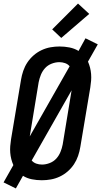

<svg xmlns="http://www.w3.org/2000/svg" viewBox="-30 -1004 569 1078"><path d="M59 54 -10 20 45 -77Q38 -93 33.5 -110.5Q29 -128 27.5 -146.5Q26 -165 27.5 -184Q29 -203 32 -222L88 -556Q92 -581 100.5 -606Q109 -631 123.5 -653Q138 -675 158.5 -693Q179 -711 203.5 -722.5Q228 -734 253.5 -738.5Q279 -743 304 -743Q333 -743 360.5 -737.5Q388 -732 411 -718L450 -789L519 -755L464 -658Q471 -642 475.5 -624.5Q480 -607 481.5 -588.5Q483 -570 481.5 -551Q480 -532 477 -513L421 -179Q417 -154 408.5 -129Q400 -104 385.5 -82Q371 -60 350.5 -42Q330 -24 305.5 -12.5Q281 -1 255.5 3.5Q230 8 205 8Q176 8 148.5 2.5Q121 -3 99 -17ZM137 -238 361 -632Q351 -644 335.5 -649.5Q320 -655 303 -655Q282 -655 260 -646.5Q238 -638 223 -621.5Q208 -605 199.5 -584Q191 -563 187 -542ZM206 -80Q227 -80 249 -88.5Q271 -97 286 -113.5Q301 -130 309.5 -151Q318 -172 322 -193L372 -497L148 -103Q158 -91 173.5 -85.5Q189 -80 206 -80ZM314 -791 263 -839 408 -984 471 -926Z"/></svg>

Font: Iosevka Curly Semibold
Style: Italic
Weight: 600
Italic angle: -9°
Monospace: yes
Designer: Belleve Invis
Foundry: Belleve Invis
Version: Version 22.1.2; ttfautohint (v1.8.4)